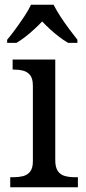

<svg xmlns="http://www.w3.org/2000/svg" viewBox="-20 -786 360 806"><path d="M23 0V-42H36Q58 -42 76.5 -46.5Q95 -51 106.5 -65.5Q118 -80 118 -109V-426Q118 -456 106.5 -470.5Q95 -485 76.5 -489.5Q58 -494 36 -494H33V-536H212V-114Q212 -83 223 -67.5Q234 -52 253 -47Q272 -42 294 -42H307V0ZM10 -619Q26 -638 45 -664Q64 -690 82 -717Q100 -744 110 -766H205Q216 -744 233.5 -717Q251 -690 270.5 -664Q290 -638 305 -619V-606H266Q247 -617 227.5 -632Q208 -647 190 -663.5Q172 -680 157 -696Q142 -680 124 -663.5Q106 -647 87 -632Q68 -617 49 -606H10Z"/></svg>

Font: Noto Serif Tamil
Style: Regular
Weight: 400
Designer: Indian Type Foundry, Tom Grace, and the Monotype Design Team
Foundry: Monotype Imaging Inc.
Version: Version 2.003